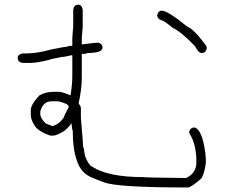

<svg xmlns="http://www.w3.org/2000/svg" viewBox="-20 -663 1040 831"><path d="M318.4 -642.6Q334 -642.6 337.9 -621.1V-546.9Q334 -502.9 334 -500V-470.7Q393.1 -478.5 406.2 -478.5Q423.8 -472.2 423.8 -457Q423.8 -433.6 357.4 -433.6Q357.4 -429.7 334 -429.7V-324.2Q334 -279.3 320.3 -214.8Q330.1 -203.6 330.1 -195.3V-152.3Q339.8 -40.5 339.8 -27.3Q342.3 -27.3 347.7 11.7Q363.3 51.3 378.9 58.6Q449.2 103.5 599.6 103.5Q599.6 105.5 785.2 107.4Q830.1 86.9 830.1 39.1Q830.1 -38.6 800.8 -84Q798.8 -87.4 798.8 -93.8Q805.2 -111.3 820.3 -111.3Q855 -106 869.1 2Q871.1 23.4 871.1 41Q867.2 76.2 853.5 107.4Q812 144.5 794.9 148.4Q478.5 148.4 427.7 125Q408.2 119.1 369.1 101.6Q327.6 80.6 312.5 31.2Q294.9 -17.1 294.9 -97.7Q292.5 -97.7 289.1 -128.9H287.1Q287.1 -121.6 257.8 -95.7Q224.6 -76.2 210.9 -76.2H197.3Q143.6 -94.7 128.9 -121.1Q113.3 -145.5 113.3 -166V-187.5Q114.7 -212.4 150.4 -250Q177.2 -265.6 210.9 -265.6H234.4Q250.5 -265.6 285.2 -250Q293 -296.9 293 -335.9V-423.8H289.1Q255.4 -416 246.1 -416Q199.7 -407.7 193.4 -404.3Q141.1 -390.6 109.4 -390.6H78.1Q56.6 -394 56.6 -412.1Q56.6 -427.7 78.1 -431.6H91.8Q139.2 -431.6 203.1 -449.2Q260.3 -460.9 271.5 -460.9Q271.5 -464.4 291 -464.8H293V-498Q296.9 -545.4 296.9 -550.8V-621.1Q300.3 -642.6 318.4 -642.6ZM679.7 -617.2Q705.1 -617.2 789.1 -548.8Q818.8 -537.6 871.1 -466.8Q875 -460.4 875 -455.1Q871.6 -433.6 853.5 -433.6Q838.4 -433.6 824.2 -462.9Q765.1 -524.9 726.6 -543Q691.9 -573.2 671.9 -578.1Q660.2 -586.9 660.2 -597.7Q666 -617.2 679.7 -617.2ZM154.3 -179.7V-169.9Q154.3 -151.9 177.7 -128.9L207 -117.2Q236.3 -125 255.9 -154.3Q255.9 -158.7 277.3 -199.2V-201.2Q277.3 -213.9 232.4 -224.6H203.1Q165.5 -224.6 154.3 -179.7Z"/></svg>

Font: CEF Fonts CJK Mono
Style: Regular
Weight: 400
Designer: PartyBoss (派对大魔王)
Version: Release 2.25